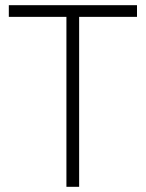

<svg xmlns="http://www.w3.org/2000/svg" viewBox="-20 -720 562 740"><path d="M236 0V-678H285V0ZM14 -655V-700H508V-655Z"/></svg>

Font: SUSE ExtraLight
Style: Regular
Weight: 250
Designer: Rene Bieder
Foundry: SUSE
Version: Version 1.000